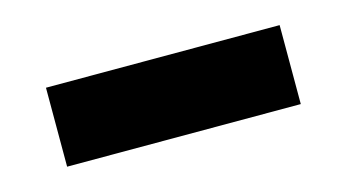

<svg xmlns="http://www.w3.org/2000/svg" viewBox="-32 -416 491 272"><g transform="rotate(-15 213.5 -280.0)"><path d="M42.3 -338H385V-222.2H42.3Z"/></g></svg>

Font: Murecho Thin
Style: Regular
Weight: 100
Designer: Neil Summerour
Foundry: Positype
Version: Version 1.010